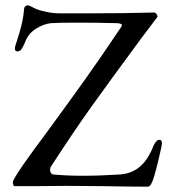

<svg xmlns="http://www.w3.org/2000/svg" viewBox="-20 -696 643 721"><path d="M28 0ZM363 3 231 2 112 3H35Q31 3 29.5 -3Q28 -9 28 -11Q28 -18 47 -47.5Q66 -77 86 -104Q102 -127 149 -190Q242 -317 301.5 -400.5Q361 -484 434 -593Q438 -599 438 -601Q438 -608 419 -609Q347 -611 273 -611Q196 -611 171 -609Q143 -606 114 -587.5Q85 -569 73 -535Q67 -521 61 -512Q55 -503 45 -503Q36 -503 36 -514Q36 -522 43 -541Q67 -612 70 -659Q71 -676 85 -676Q88 -676 99 -670.5Q110 -665 116 -662Q128 -657 153.5 -651.5Q179 -646 202 -646H328Q448 -646 559 -649Q564 -649 568.5 -642Q573 -635 570 -631L509 -550Q385 -382 320.5 -291.5Q256 -201 171 -70Q168 -66 168 -58Q168 -52 171 -47Q174 -42 179 -41Q227 -36 292 -36Q355 -36 433 -41Q477 -45 507 -71.5Q537 -98 557 -150Q560 -157 566 -164Q572 -171 579 -171Q588 -171 588 -158Q588 -149 573.5 -89Q559 -29 551 -12Q547 -3 543.5 1Q540 5 533 5Q469 5 363 3Z"/></svg>

Font: EB Garamond
Style: Regular
Weight: 400
Designer: Georg Duffner and Octavio Pardo
Foundry: Georg Duffner
Version: Version 1.000; ttfautohint (v1.6)